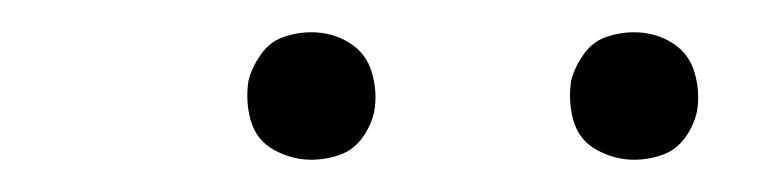

<svg xmlns="http://www.w3.org/2000/svg" viewBox="-20 -745 472 119"><path d="M373 -646Q382 -646 390.5 -649Q399 -652 404.5 -659.5Q410 -667 412 -676Q414 -688 410.5 -700Q407 -712 396.5 -718.5Q386 -725 373 -725Q364 -725 355.5 -722Q347 -719 341.5 -711Q336 -703 334 -695Q332 -682 335.5 -670Q339 -658 350 -652Q361 -646 373 -646ZM173 -646Q182 -646 190.5 -649Q199 -652 204.5 -659.5Q210 -667 212 -676Q214 -688 210.5 -700Q207 -712 196.5 -718.5Q186 -725 173 -725Q164 -725 155.5 -722Q147 -719 141.5 -711Q136 -703 134 -695Q132 -682 135.5 -670Q139 -658 150 -652Q161 -646 173 -646Z"/></svg>

Font: Iosevka Sparkle Extralight
Style: Italic
Weight: 200
Italic angle: -9°
Designer: Belleve Invis
Foundry: Belleve Invis
Version: Version 4.5.0; ttfautohint (v1.8.3)